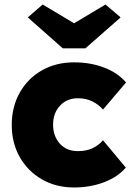

<svg xmlns="http://www.w3.org/2000/svg" viewBox="-20 -820 590 850"><path d="M308 10Q228 10 165.5 -26Q103 -62 67.5 -124.5Q32 -187 32 -267Q32 -347 67.5 -410Q103 -473 165.5 -508.5Q228 -544 308 -544Q380 -544 440.5 -521Q501 -498 538 -455L436 -335Q418 -356 390 -370.5Q362 -385 325 -385Q276 -385 245.5 -352Q215 -319 215 -268Q215 -218 244.5 -184.5Q274 -151 325 -151Q363 -151 390 -164Q417 -177 436 -199L537 -78Q501 -36 440 -13Q379 10 308 10ZM258 -606 103 -743 169 -800 308 -717 447 -800 514 -743 358 -606Z"/></svg>

Font: Lexend ExtraBold
Style: Regular
Weight: 800
Designer: Bonnie Shaver-Troup, Thomas Jockin
Foundry: Lexend
Version: Version 1.007; ttfautohint (v1.8.3)